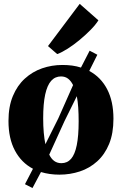

<svg xmlns="http://www.w3.org/2000/svg" viewBox="-20 -895 632 996"><path d="M148.5 80.5 109.5 60.5 151 -19.5Q91 -51 57.5 -113.8Q24 -176.5 24 -267.5Q24 -342 46.8 -396.8Q69.5 -451.5 108.8 -487.2Q148 -523 198.2 -540.5Q248.5 -558 304 -558Q330.5 -558 354.5 -554.8Q378.5 -551.5 400 -544.5L445 -632L485 -611L443 -527Q503 -495 535.8 -432.2Q568.5 -369.5 568.5 -279Q568.5 -203 546 -148.2Q523.5 -93.5 484.2 -58Q445 -22.5 394.5 -5.8Q344 11 288 11Q262 11 238 7.5Q214 4 192.5 -2.5ZM215.5 -147 282.5 -281 359 -453.5Q348.5 -475 333.2 -486.8Q318 -498.5 296.5 -498.5Q266 -498.5 245.5 -475.8Q225 -453 214.5 -405Q204 -357 204 -281Q204 -240.5 207 -207Q210 -173.5 215.5 -147ZM298.5 -48.5Q329 -48.5 348.8 -71.2Q368.5 -94 378.2 -142Q388 -190 388 -265.5Q388 -304.5 385.8 -337.2Q383.5 -370 378.5 -396L314.5 -266.5L235.5 -93Q245.5 -71.5 261.2 -60Q277 -48.5 298.5 -48.5ZM276 -615 229 -656 393.5 -875 490.5 -789.5Q476 -766.5 450 -740Q424 -713.5 393.2 -688Q362.5 -662.5 332 -643Q301.5 -623.5 278 -615Z"/></svg>

Font: Merriweather 48pt Black
Style: Regular
Weight: 900
Version: Version 2.100